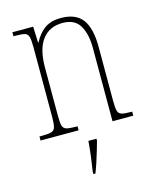

<svg xmlns="http://www.w3.org/2000/svg" viewBox="-114 -620 745 920"><g transform="rotate(-15 258.0 -160.5)"><path d="M31 0V-20H44Q76 -20 90.5 -24.5Q105 -29 109.5 -44.5Q114 -60 114 -95V-441Q114 -476 109.5 -492Q105 -508 91 -512Q77 -516 47 -516H35V-536H138L141 -456H143Q165 -498 196 -520Q227 -542 276 -542Q350 -542 383 -498Q416 -454 416 -361V-95Q416 -60 420 -44.5Q424 -29 438.5 -24.5Q453 -20 484 -20H491V0H388V-364Q388 -433 363 -475Q338 -517 278 -517Q213 -517 177.5 -470.5Q142 -424 142 -333V-95Q142 -60 146 -44.5Q150 -29 164.5 -24.5Q179 -20 211 -20H220V0ZM234 208Q240 171 244.5 135Q249 99 252 61H292V71Q286 92 278 119.5Q270 147 261 174Q252 201 244 221H234Z"/></g></svg>

Font: Noto Serif Condensed Thin
Style: Regular
Weight: 100
Width: 3
Designer: Monotype Design Team
Foundry: Monotype Imaging Inc.
Version: Version 2.013; ttfautohint (v1.8.4.7-5d5b)